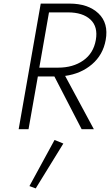

<svg xmlns="http://www.w3.org/2000/svg" viewBox="-20 -720 613 1070"><path d="M199 -343H304Q387 -343 444 -383Q501 -423 514 -497Q527 -571 484 -611Q441 -651 359 -651H253ZM191 -294 139 0H84L207 -700H367Q471 -700 528.5 -645.5Q586 -591 569 -497Q554 -414 492.5 -361.5Q431 -309 343 -297L503 0H435L283 -294ZM284 60 333 80 179 330 144 317Z"/></svg>

Font: Renner* Light
Style: Light Italic
Weight: 300
Italic angle: -10°
Version: Version 003.000 ; ttfautohint (v0.97) -l 8 -r 50 -G 200 -x 1